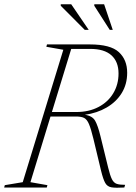

<svg xmlns="http://www.w3.org/2000/svg" viewBox="-46 -878 638 899"><path d="M96.5 -25 176 -11 173 0H-26.5L-23.5 -11L60.5 -25L250.5 -645L171 -659L174 -670H375Q471.5 -670 510.5 -634Q549.5 -598 549.5 -537.5Q549.5 -483.5 523.8 -442Q498 -400.5 453.2 -374.5Q408.5 -348.5 351.5 -340.5Q386.5 -335.5 399.5 -312.5Q412.5 -289.5 424.5 -240L460.5 -93Q469.5 -56 478 -39Q486.5 -22 500.5 -17.2Q514.5 -12.5 540 -12.5L536 0Q496.5 2.5 476.5 -0.8Q456.5 -4 446.8 -21.2Q437 -38.5 427.5 -77.5L391.5 -227.5Q380 -275 370.5 -297.2Q361 -319.5 347.5 -326Q334 -332.5 310 -332.5H190.5ZM310.5 -353.5Q370.5 -353.5 415.2 -377Q460 -400.5 484.5 -441.5Q509 -482.5 509 -534Q509 -589 475.8 -619Q442.5 -649 377 -649H287.5L197 -353.5ZM369.5 -738H351L238.5 -851V-858H287.5ZM482 -738H468L395.5 -851V-858H441.5Z"/></svg>

Font: Newsreader Text ExtraLight
Style: Italic
Weight: 275
Italic angle: -17°
Designer: Hugues Gentile
Foundry: Production Type
Version: Version 1.001